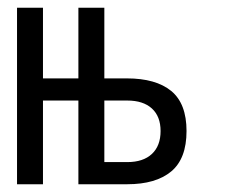

<svg xmlns="http://www.w3.org/2000/svg" viewBox="-20 -475 586 495"><path d="M23.9 0V-455.1H90.8V-272.9H182.1V-455.1H249V-272.9H307.1Q381.8 -272.9 421.4 -240.5Q460.9 -208 460.9 -137.2Q460.9 -65.9 421.4 -33Q381.8 0 308.1 0H182.1V-215.8H90.8V0ZM394 -137.2Q394 -174.8 371.6 -195.3Q349.1 -215.8 308.1 -215.8H249V-57.1H308.1Q349.1 -57.1 371.6 -78.1Q394 -99.1 394 -137.2Z"/></svg>

Font: Anonymous Pro
Style: Regular
Weight: 400
Monospace: yes
Designer: Mark Simonson
Version: Version 1.002